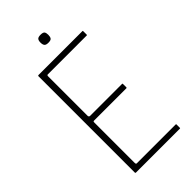

<svg xmlns="http://www.w3.org/2000/svg" viewBox="-248 -871 937 937"><g transform="rotate(-45 220.0 -402.5)"><path d="M94 0Q90 0 90 -4V-669Q90 -673 94 -673H397Q399 -673 399.5 -672Q400 -671 400 -669V-647Q400 -645 399.5 -644Q399 -643 397 -643H129Q125 -643 124 -641Q123 -639 123 -636V-361Q123 -359 125.5 -356.5Q128 -354 130 -354H352Q354 -354 354.5 -353Q355 -352 355 -350V-328Q355 -327 354.5 -325.5Q354 -324 352 -324H129Q125 -324 124 -322.5Q123 -321 123 -317V-38Q123 -34 124 -31.5Q125 -29 130 -29H397Q399 -29 399.5 -28.5Q400 -28 400 -26V-4Q400 -2 399.5 -1Q399 0 397 0ZM267 -778Q267 -764 262 -757Q257 -750 240 -750Q224 -750 218.5 -757Q213 -764 213 -778Q213 -792 218.5 -798.5Q224 -805 240 -805Q257 -805 262 -798.5Q267 -792 267 -778Z"/></g></svg>

Font: Glory Thin Thin
Style: Regular
Weight: 250
Version: Version 1.011